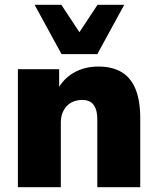

<svg xmlns="http://www.w3.org/2000/svg" viewBox="-20 -785 661 805"><path d="M55 0V-495H228V-407H220Q245 -455 290 -480.5Q335 -506 392 -506Q451 -506 490 -482.5Q529 -459 548.5 -411Q568 -363 568 -289V0H388V-282Q388 -313 380.5 -331Q373 -349 359.5 -357.5Q346 -366 325 -366Q298 -366 278 -354.5Q258 -343 246.5 -321.5Q235 -300 235 -271V0ZM238 -558 125 -765H237L313 -650L389 -765H501L388 -558Z"/></svg>

Font: Nunito Sans 11pt Black
Style: Regular
Weight: 900
Version: Version 3.101;gftools[0.9.27]